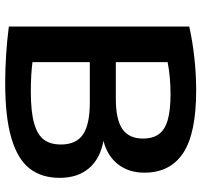

<svg xmlns="http://www.w3.org/2000/svg" viewBox="-38 -750 796 760"><g transform="rotate(90 360.0 -370.0)"><path d="M684 -208Q684 -137.5 647.8 -90Q611.5 -42.5 528.2 -17.5Q445 7.5 306.5 7.5Q255 7.5 196.8 3.8Q138.5 0 85 -7V-721Q142 -734 207.5 -741.2Q273 -748.5 338 -748.5Q508 -748.5 585.8 -697Q663.5 -645.5 663.5 -543.5Q663.5 -482.5 630.8 -439.8Q598 -397 537.5 -381.5Q608.5 -368.5 646.2 -324Q684 -279.5 684 -208ZM226 -635.5V-430.5H371.5Q453 -430.5 490.8 -456.5Q528.5 -482.5 528.5 -538Q528.5 -576.5 511.2 -600.5Q494 -624.5 455.5 -635.8Q417 -647 353 -647Q284.5 -647 226 -635.5ZM552 -213Q552 -273 512.8 -300.2Q473.5 -327.5 385.5 -327.5H226V-100.5Q276.5 -94 342.5 -94Q422.5 -94 468.5 -107.2Q514.5 -120.5 533.2 -146.2Q552 -172 552 -213Z"/></g></svg>

Font: Encode Sans Expanded SemiBold
Style: Regular
Weight: 600
Width: 7
Designer: Multiple Designers
Foundry: Impallari Type
Version: Version 2.000